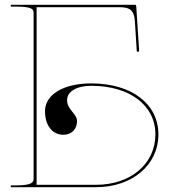

<svg xmlns="http://www.w3.org/2000/svg" viewBox="-20 -780 710 800"><path d="M25 -760V-752.5H45C111 -752.5 120 -742.5 120 -727V-35C120 -20.5 113.5 -7.5 45 -7.5H25V0H380C529 0 640 -91 640 -220C640 -347.5 528 -432.5 360 -432.5C244.5 -432.5 167.5 -386 167.5 -316.5C167.5 -257.5 198 -218.5 244 -218.5C278 -218.5 301 -241.5 301 -275.5C301 -306.5 259.5 -322.5 259.5 -363C259.5 -398.5 299.5 -422.5 360 -422.5C520.5 -422.5 627.5 -341.5 627.5 -220C627.5 -98 525 -10 380 -10H132.5V-750H478.5C522.5 -750 539 -735.5 542 -691.5L550 -564.5L560 -565.5L547.5 -755.5C547.5 -757 546 -760 542.5 -760Z"/></svg>

Font: ZnikomitNo24
Style: Regular
Weight: 500
Designer: gluk
Foundry: gluk
Version: Version 0.55